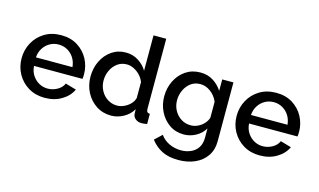

<svg xmlns="http://www.w3.org/2000/svg" viewBox="-106 -1056 2668 1605"><g transform="rotate(15 1228.0 -253.5)"><path d="M303 10Q222 10 161 -27Q100 -64 66 -125.5Q32 -187 32 -260Q32 -334 66 -396Q100 -458 161 -495Q222 -532 304 -532Q386 -532 446 -494.5Q506 -457 538.5 -396Q571 -335 571 -265Q571 -240 568 -225H149Q152 -179 174.5 -144.5Q197 -110 231.5 -90.5Q266 -71 307 -71Q351 -71 390 -93Q429 -115 444 -151L538 -124Q511 -65 448.5 -27.5Q386 10 303 10ZM146 -298H462Q458 -343 436 -377.5Q414 -412 379.5 -431.5Q345 -451 303 -451Q262 -451 227.5 -431.5Q193 -412 171 -377.5Q149 -343 146 -298Z M628 -261Q628 -336 658.5 -397.5Q689 -459 742 -495.5Q795 -532 864 -532Q924 -532 972.5 -501Q1021 -470 1048 -424V-730H1158V-124Q1158 -105 1165 -97Q1172 -89 1188 -88V0Q1157 5 1140 5Q1109 5 1087.5 -12.5Q1066 -30 1065 -56L1064 -95Q1034 -45 983 -17.5Q932 10 877 10Q805 10 748.5 -27Q692 -64 660 -125.5Q628 -187 628 -261ZM1048 -188V-325Q1036 -357 1012 -382.5Q988 -408 957.5 -423Q927 -438 897 -438Q850 -438 815.5 -412.5Q781 -387 761.5 -346Q742 -305 742 -259Q742 -211 763.5 -171Q785 -131 822 -107.5Q859 -84 905 -84Q933 -84 963.5 -97.5Q994 -111 1017 -134.5Q1040 -158 1048 -188Z M1505 5Q1434 5 1380.5 -32Q1327 -69 1296.5 -129.5Q1266 -190 1266 -261Q1266 -335 1297 -397Q1328 -459 1382.5 -495.5Q1437 -532 1509 -532Q1572 -532 1619.5 -502Q1667 -472 1698 -424V-523H1795V-15Q1795 61 1758.5 114Q1722 167 1659 195Q1596 223 1517 223Q1430 223 1372.5 193Q1315 163 1276 111L1338 53Q1368 95 1415.5 117Q1463 139 1517 139Q1562 139 1600.5 122.5Q1639 106 1662 72Q1685 38 1685 -15V-95Q1657 -48 1608 -21.5Q1559 5 1505 5ZM1541 -84Q1574 -84 1604 -98.5Q1634 -113 1655.5 -137Q1677 -161 1685 -188V-325Q1665 -375 1622.5 -406.5Q1580 -438 1533 -438Q1485 -438 1450.5 -412Q1416 -386 1397 -344.5Q1378 -303 1378 -258Q1378 -210 1399.5 -170.5Q1421 -131 1458 -107.5Q1495 -84 1541 -84Z M2164 10Q2083 10 2022 -27Q1961 -64 1927 -125.5Q1893 -187 1893 -260Q1893 -334 1927 -396Q1961 -458 2022 -495Q2083 -532 2165 -532Q2247 -532 2307 -494.5Q2367 -457 2399.5 -396Q2432 -335 2432 -265Q2432 -240 2429 -225H2010Q2013 -179 2035.5 -144.5Q2058 -110 2092.5 -90.5Q2127 -71 2168 -71Q2212 -71 2251 -93Q2290 -115 2305 -151L2399 -124Q2372 -65 2309.5 -27.5Q2247 10 2164 10ZM2007 -298H2323Q2319 -343 2297 -377.5Q2275 -412 2240.5 -431.5Q2206 -451 2164 -451Q2123 -451 2088.5 -431.5Q2054 -412 2032 -377.5Q2010 -343 2007 -298Z"/></g></svg>

Font: Raleway SemiBold
Style: Regular
Weight: 600
Designer: Matt McInerney, Pablo Impallari, Rodrigo Fuenzalida
Foundry: Matt McInerney, Pablo Impallari, Rodrigo Fuenzalida
Version: Version 4.026